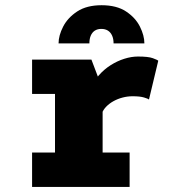

<svg xmlns="http://www.w3.org/2000/svg" viewBox="-20 -734 690 754"><path d="M106 0V-135H196V-365H106V-500H339L383 -384V-135H489V0ZM380 -288 323 -320Q323 -355 335.2 -384.8Q347.5 -414.5 368 -438Q388.5 -461.5 414.5 -478Q440.5 -494.5 468.2 -503.2Q496 -512 522 -512Q562.5 -512 580.2 -505.5Q598 -499 601.5 -495.5L565 -343Q561.5 -346.5 545.5 -351.2Q529.5 -356 501 -356Q481 -356 461.8 -351Q442.5 -346 425.8 -336.8Q409 -327.5 397 -315Q385 -302.5 380 -288ZM379 -713.5Q438 -713.5 475 -689Q512 -664.5 529.5 -629.5Q547 -594.5 547 -563.5H426Q426 -581.5 420.2 -594.2Q414.5 -607 403.8 -613.8Q393 -620.5 378 -620.5Q363 -620.5 352.5 -613.8Q342 -607 336.5 -594.2Q331 -581.5 331 -563.5H210Q210 -594.5 228 -629.5Q246 -664.5 283.2 -689Q320.5 -713.5 379 -713.5Z"/></svg>

Font: Trispace Thin ExtraBold
Style: Regular
Weight: 800
Version: Version 1.210